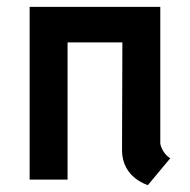

<svg xmlns="http://www.w3.org/2000/svg" viewBox="-20 -521 551 557"><path d="M474 -62C450 -76 445 -104 445 -104V-501H66V0H176V-398H335L334 -85C334 -5 409 16 409 16Z"/></svg>

Font: Advent Pro
Style: Bold
Weight: 700
Designer: Andreas Kalpakidis
Foundry: Andreas Kalpakidis
Version: Version 2.002 2008